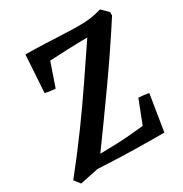

<svg xmlns="http://www.w3.org/2000/svg" viewBox="-158 -778 867 910"><g transform="rotate(-30 275.5 -323.0)"><path d="M26 12 1 -20Q83 -123 150 -215Q217 -307 276.5 -395Q336 -483 397 -573Q344 -573 289.5 -570.5Q235 -568 190 -566L146 -438Q141 -438 128.5 -439.5Q116 -441 104.5 -443Q93 -445 90 -446L103 -650Q145 -650 198.5 -648Q252 -646 303.5 -643.5Q355 -641 390 -641Q430 -641 457 -645Q484 -649 516 -658L551 -623V-605Q463 -468 364.5 -329Q266 -190 175 -65Q274 -66 335.5 -71.5Q397 -77 415 -79L464 -205Q472 -205 493 -202.5Q514 -200 520 -198L488 0Q402 0 329 -1.5Q256 -3 203.5 -5.5Q151 -8 127 -9Z"/></g></svg>

Font: Labrada SemiBold
Style: Italic
Weight: 600
Italic angle: -7°
Designer: Mercedes Jáuregui
Foundry: Omnibus-Type Team
Version: Version 1.000; ttfautohint (v1.8.4.7-5d5b)